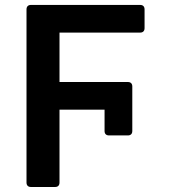

<svg xmlns="http://www.w3.org/2000/svg" viewBox="-20 -747 700 767"><path d="M85.9 -17.8V-709.5Q85.9 -718 90.6 -722.7Q95.2 -727.3 103.7 -727.3H539.8Q548.3 -727.3 552.9 -722.7Q557.5 -718 557.5 -709.5V-634.6Q557.5 -626.1 552.9 -621.4Q548.3 -616.8 539.8 -616.8H217.7V-419.4H490.8Q499.3 -419.4 503.9 -414.8Q508.5 -410.2 508.5 -401.6V-223.7Q508.5 -215.2 503.9 -210.6Q499.3 -206 490.8 -206H415.5Q407 -206 402.3 -210.6Q397.7 -215.2 397.7 -223.7V-308.9H217.7V-17.8Q217.7 -9.2 213.1 -4.6Q208.5 0 199.9 0H103.7Q95.2 0 90.6 -4.6Q85.9 -9.2 85.9 -17.8Z"/></svg>

Font: DeltaSans SemiBold
Style: Regular
Weight: 600
Designer: Rasmus Andersson
Foundry: rsms
Version: Version 3.012